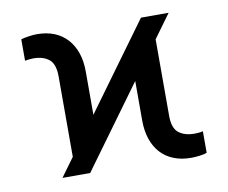

<svg xmlns="http://www.w3.org/2000/svg" viewBox="-66 -635 864 727"><g transform="rotate(-10 365.5 -272.0)"><path d="M119.6 0 517.6 -545.9H624L226.1 0ZM171.9 -19.5V-381.3Q171.9 -428.7 149.4 -446.8Q127 -464.8 89.8 -464.8Q82 -464.8 73.2 -463.9Q64.5 -462.9 57.1 -461.4V-543.9Q68.8 -547.4 86.7 -550Q104.5 -552.7 118.2 -552.7Q155.8 -552.7 184.8 -541Q213.9 -529.3 234.4 -506.8Q254.9 -484.4 265.6 -452.9Q276.4 -421.4 276.4 -381.3V-112.8ZM612.8 9.8Q575.2 9.8 545.7 -2.2Q516.1 -14.2 495.8 -36.6Q475.6 -59.1 465.1 -90.8Q454.6 -122.6 454.6 -161.1V-432.1L558.1 -525.9V-160.6Q558.1 -113.8 580.8 -95.9Q603.5 -78.1 641.1 -78.1Q647.9 -78.1 657 -78.9Q666 -79.6 673.8 -81.5V1Q662.1 5.9 644 7.8Q626 9.8 612.8 9.8Z"/></g></svg>

Font: Inter Cardless
Style: Regular
Weight: 400
Designer: Rasmus Andersson
Foundry: rsms
Version: Version 4.001;git-9221beed3